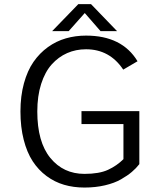

<svg xmlns="http://www.w3.org/2000/svg" viewBox="-20 -874 750 906"><path d="M532.5 -727H454.5L380 -812.5L304 -727H226L349.5 -854.5H409.5ZM637.5 -349.5V-99.5Q622.5 -80 602.2 -62.8Q582 -45.5 551 -27.8Q520 -10 475.2 0.5Q430.5 11 378.5 11Q327 11 282.5 -2Q238 -15 199.8 -43.2Q161.5 -71.5 134.2 -113.2Q107 -155 91.8 -214.8Q76.5 -274.5 76.5 -348Q76.5 -421 93 -481Q109.5 -541 138.2 -582.2Q167 -623.5 206.2 -651.8Q245.5 -680 290.8 -693Q336 -706 386 -706Q556 -706 629 -585L561.5 -545.5Q497.5 -641.5 386 -641.5Q338 -641.5 297 -623.5Q256 -605.5 224.2 -570.2Q192.5 -535 174.2 -478Q156 -421 156 -348Q156 -204 217.5 -128.8Q279 -53.5 378.5 -53.5Q448.5 -53.5 490 -72.8Q531.5 -92 562.5 -123V-288.5H364.5V-349.5Z"/></svg>

Font: League Mono Light
Style: Regular
Weight: 300
Width: 6
Designer: Tyler Finck
Foundry: The League of Moveable Type / Tyler Finck
Version: Version 2.210